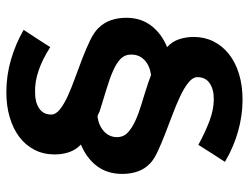

<svg xmlns="http://www.w3.org/2000/svg" viewBox="-112 -638 804 621"><g transform="rotate(90 290.5 -328.0)"><path d="M480 -102Q480 -66 465 -37Q450 -8 423.5 12Q397 32 360 43Q323 54 279 54Q225 54 173.5 39Q122 24 77 -2Q91 -23 105 -44.5Q119 -66 133 -88Q214 -36 281 -39Q312 -39 331.5 -52.5Q351 -66 351 -91Q351 -106 334 -119.5Q317 -133 290.5 -145Q264 -157 232 -168.5Q200 -180 169 -192Q138 -204 112 -216.5Q86 -229 72 -243Q54 -261 46 -284Q38 -307 38 -334Q38 -381 63.5 -414.5Q89 -448 133 -466Q115 -482 107.5 -504.5Q100 -527 100 -552Q100 -587 114.5 -616Q129 -645 155.5 -666Q182 -687 219.5 -698.5Q257 -710 303 -710Q354 -710 405.5 -695.5Q457 -681 504 -653Q490 -632 476.5 -610.5Q463 -589 449 -567Q407 -590 370.5 -603.5Q334 -617 301 -617Q269 -617 249.5 -603.5Q230 -590 230 -564Q230 -549 247.5 -535Q265 -521 291.5 -508.5Q318 -496 351 -483.5Q384 -471 415 -459Q446 -447 471.5 -435Q497 -423 509 -411Q527 -394 535 -371Q543 -348 543 -321Q543 -273 518 -239.5Q493 -206 448 -187Q465 -171 472.5 -149.5Q480 -128 480 -102ZM340 -248Q345 -246 349.5 -243.5Q354 -241 359 -241Q387 -245 405.5 -262Q424 -279 424 -304Q424 -325 409 -339Q394 -353 369.5 -364Q345 -375 313 -384.5Q281 -394 248 -405Q243 -407 235.5 -409.5Q228 -412 223 -414Q193 -410 175 -393Q157 -376 157 -350Q157 -329 171 -315.5Q185 -302 210 -291Q235 -280 268.5 -270Q302 -260 340 -248Z"/></g></svg>

Font: Rosa Sans
Style: Bold
Weight: 700
Designer: Pentagram / MCKL
Foundry: Pentagram / MCKL
Version: Version 1.005;September 16, 2019;FontCreator 11.5.0.2425 64-